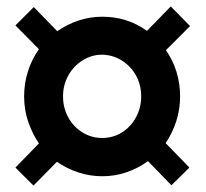

<svg xmlns="http://www.w3.org/2000/svg" viewBox="-20 -545 640 597"><path d="M84 32 28 -24 101 -99Q80 -130 67.5 -167Q55 -204 55 -245Q55 -286 67 -323.5Q79 -361 101 -392L28 -466L85 -523L158 -448Q188 -469 223.5 -481Q259 -493 298 -493Q376 -493 437 -449L511 -525L571 -464L496 -389Q540 -325 540 -245Q540 -205 528 -168Q516 -131 495 -100L569 -24L513 31L440 -44Q410 -22 374 -9.5Q338 3 298 3Q259 3 223 -9Q187 -21 157 -42ZM298 -116Q332 -116 359.5 -133.5Q387 -151 403 -180.5Q419 -210 419 -245Q419 -281 403 -310Q387 -339 359.5 -356.5Q332 -374 298 -375Q265 -375 237 -357.5Q209 -340 192.5 -310.5Q176 -281 176 -245Q176 -210 192 -180.5Q208 -151 236 -133.5Q264 -116 298 -116Z"/></svg>

Font: Mulish ExtraBold
Style: Regular
Weight: 800
Designer: Vernon Adams
Foundry: Vernon Adams
Version: Version 3.603; ttfautohint (v1.8.3)